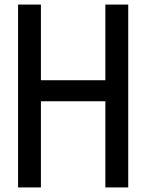

<svg xmlns="http://www.w3.org/2000/svg" viewBox="-20 -820 640 840"><path d="M441 0V-800H541V0ZM59 0V-800H159V0ZM88 -377V-469H512V-377Z"/></svg>

Font: Victor Mono
Style: Bold
Weight: 700
Monospace: yes
Designer: Rune Bjørnerås
Version: Version 1.561;gftools[0.9.30]